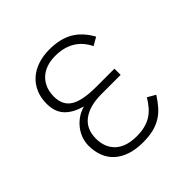

<svg xmlns="http://www.w3.org/2000/svg" viewBox="-148 -650 788 788"><g transform="rotate(-45 246.5 -256.0)"><path d="M424.8 -85Q408.7 -60.1 392.1 -41.3Q375.5 -22.5 355 -10Q334.5 2.4 308.8 8.8Q283.2 15.1 249 15.1Q206.5 15.1 175 4.4Q143.6 -6.3 122.3 -25.9Q101.1 -45.4 90.6 -73Q80.1 -100.6 80.1 -133.8Q80.1 -152.3 86.2 -171.6Q92.3 -190.9 105 -208.5Q117.7 -226.1 136.5 -240Q155.3 -253.9 181.2 -261.2Q132.8 -273.9 106.4 -301.8Q80.1 -329.6 80.1 -377Q80.1 -412.1 92.3 -439.9Q104.5 -467.8 126.2 -487.1Q147.9 -506.3 178.2 -516.6Q208.5 -526.9 245.1 -526.9Q308.6 -526.9 349.9 -502.7Q391.1 -478.5 418.9 -428.2L383.8 -408.2Q363.3 -450.2 328.1 -470.7Q293 -491.2 244.1 -491.2Q215.3 -491.2 192.9 -483.2Q170.4 -475.1 154.5 -460Q138.7 -444.8 130.4 -423.8Q122.1 -402.8 122.1 -377Q122.1 -326.2 158 -304.2Q193.8 -282.2 272 -282.2H378.9V-246.1H267.1Q199.2 -246.1 160.6 -217.5Q122.1 -189 122.1 -132.8Q122.1 -81.1 154.3 -51Q186.5 -21 249 -21Q274.9 -21 295.7 -26.4Q316.4 -31.7 333.3 -42.2Q350.1 -52.7 364 -68.6Q377.9 -84.5 390.1 -105Z"/></g></svg>

Font: Clear Sans Thin
Style: Regular
Weight: 250
Foundry: Intel Corporation
Version: Version 1.00